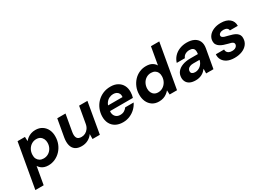

<svg xmlns="http://www.w3.org/2000/svg" viewBox="-34 -1601 3700 2702"><g transform="rotate(-30 1816.5 -250.0)"><path d="M-17 220 110 -501H230L233 -431Q252 -455 277.5 -473.5Q303 -492 334.5 -502.5Q366 -513 404 -513Q467 -513 512.5 -483.5Q558 -454 582 -403.5Q606 -353 604 -289Q603 -226 580.5 -171.5Q558 -117 519 -76Q480 -35 428.5 -11.5Q377 12 318 12Q282 12 252.5 2Q223 -8 202 -26Q181 -44 168 -66L118 220ZM309 -106Q352 -106 387 -127Q422 -148 443 -185.5Q464 -223 465 -269Q466 -305 452.5 -333.5Q439 -362 413.5 -378.5Q388 -395 351 -395Q308 -395 273 -373Q238 -351 217 -313.5Q196 -276 195 -228Q193 -192 207 -164.5Q221 -137 247 -121.5Q273 -106 309 -106Z M860 12Q795 12 756.5 -16Q718 -44 705.5 -95Q693 -146 704 -214L755 -501H889L841 -227Q831 -167 849 -134.5Q867 -102 922 -102Q956 -102 985 -117.5Q1014 -133 1035 -162.5Q1056 -192 1063 -234L1110 -501H1245L1158 0H1039L1040 -80Q1011 -38 964.5 -13Q918 12 860 12Z M1532 12Q1464 12 1414.5 -15Q1365 -42 1339 -92Q1313 -142 1315 -209Q1317 -271 1340 -326Q1363 -381 1404 -423Q1445 -465 1500.5 -489Q1556 -513 1624 -513Q1691 -513 1739 -486Q1787 -459 1811.5 -412Q1836 -365 1834 -305Q1834 -282 1830 -259Q1826 -236 1820 -217H1411L1425 -300H1700Q1704 -333 1692.5 -356Q1681 -379 1658.5 -391Q1636 -403 1606 -403Q1572 -403 1540 -387.5Q1508 -372 1485.5 -340.5Q1463 -309 1455 -261L1450 -232Q1443 -193 1453 -163Q1463 -133 1487.5 -115.5Q1512 -98 1550 -98Q1588 -98 1615 -114.5Q1642 -131 1660 -156H1797Q1774 -108 1734.5 -70Q1695 -32 1643 -10Q1591 12 1532 12Z M2115 12Q2053 12 2008.5 -18Q1964 -48 1941 -99.5Q1918 -151 1920 -215Q1921 -279 1943.5 -333Q1966 -387 2004 -427.5Q2042 -468 2092.5 -490.5Q2143 -513 2201 -513Q2261 -513 2298.5 -491Q2336 -469 2354 -436L2404 -720H2539L2412 0H2292L2289 -69Q2271 -48 2246 -29Q2221 -10 2188.5 1Q2156 12 2115 12ZM2169 -106Q2213 -106 2248.5 -129Q2284 -152 2305 -190.5Q2326 -229 2327 -276Q2328 -312 2315 -338.5Q2302 -365 2276.5 -380Q2251 -395 2215 -395Q2172 -395 2137 -373.5Q2102 -352 2081.5 -314.5Q2061 -277 2059 -230Q2058 -195 2071 -166.5Q2084 -138 2109 -122Q2134 -106 2169 -106Z M2713 12Q2656 12 2620 -6Q2584 -24 2567.5 -55Q2551 -86 2552 -123Q2553 -176 2583 -214Q2613 -252 2668 -273Q2723 -294 2797 -294H2921Q2927 -331 2921 -355Q2915 -379 2896 -391Q2877 -403 2843 -403Q2806 -403 2776 -386Q2746 -369 2733 -335H2601Q2617 -389 2654 -429Q2691 -469 2745 -491Q2799 -513 2863 -513Q2934 -513 2981.5 -488.5Q3029 -464 3049.5 -418.5Q3070 -373 3059 -309L3004 0H2885L2887 -75Q2873 -57 2855 -40.5Q2837 -24 2815.5 -12.5Q2794 -1 2768 5.5Q2742 12 2713 12ZM2763 -92Q2788 -92 2811 -101.5Q2834 -111 2852 -127Q2870 -143 2882.5 -164.5Q2895 -186 2900 -210V-212H2797Q2767 -212 2744.5 -203Q2722 -194 2710 -178.5Q2698 -163 2698 -142Q2697 -117 2715 -104.5Q2733 -92 2763 -92Z M3345 12Q3275 12 3227.5 -11Q3180 -34 3156.5 -74.5Q3133 -115 3138 -165H3272Q3271 -143 3281 -126Q3291 -109 3311.5 -99.5Q3332 -90 3362 -90Q3389 -90 3407.5 -98Q3426 -106 3436.5 -120Q3447 -134 3448 -151Q3448 -168 3437.5 -178Q3427 -188 3407.5 -195Q3388 -202 3361 -207Q3328 -215 3296.5 -226Q3265 -237 3240.5 -253Q3216 -269 3202 -292Q3188 -315 3189 -347Q3190 -395 3219.5 -432.5Q3249 -470 3300 -491.5Q3351 -513 3416 -513Q3507 -513 3557.5 -471Q3608 -429 3606 -357H3477Q3476 -381 3455.5 -395.5Q3435 -410 3400 -410Q3366 -410 3344 -395.5Q3322 -381 3322 -360Q3321 -346 3332.5 -336Q3344 -326 3365 -318.5Q3386 -311 3416 -305Q3454 -296 3485.5 -285.5Q3517 -275 3540 -259Q3563 -243 3575 -220.5Q3587 -198 3585 -166Q3584 -112 3552.5 -71.5Q3521 -31 3467 -9.5Q3413 12 3345 12Z"/></g></svg>

Font: DM Sans 18pt
Style: Bold Italic
Weight: 700
Italic angle: -10°
Designer: Colophon Foundry, Jonny Pinhorn
Foundry: Colophon Foundry
Version: Version 4.004;gftools[0.9.30]